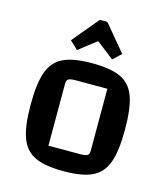

<svg xmlns="http://www.w3.org/2000/svg" viewBox="-109 -801 780 897"><g transform="rotate(15 281.0 -352.5)"><path d="M53 -250Q53 -354 73.5 -409.5Q94 -465 142.5 -488Q191 -511 281 -511Q372 -511 420.5 -488Q469 -465 489 -409.5Q509 -354 509 -250Q509 -146 488.5 -90.5Q468 -35 419.5 -12Q371 11 281 11Q191 11 142.5 -12Q94 -35 73.5 -90.5Q53 -146 53 -250ZM334 -86Q361 -86 370.5 -91.5Q380 -97 380 -112V-414H229Q202 -414 192.5 -408.5Q183 -403 183 -388V-86ZM157 -589 257 -709Q261 -716 269 -716H293Q301 -716 305 -709L405 -589L366 -552L281 -618L196 -552Z"/></g></svg>

Font: Changa Medium
Style: Regular
Weight: 500
Designer: Eduardo Rodriguez Tunni
Foundry: Eduardo Rodriguez Tunni
Version: Version 2.002; ttfautohint (v1.5) -l 8 -r 50 -G 150 -x 14 -H